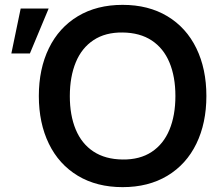

<svg xmlns="http://www.w3.org/2000/svg" viewBox="-20 -755 899 790"><path d="M484.5 15Q378.2 15 300.3 -31.8Q222.4 -78.7 181.1 -163.6Q139.8 -248.5 139.8 -360Q139.8 -471.5 181.1 -556.4Q222.4 -641.3 300.3 -688.2Q378.2 -735 484.5 -735Q590.8 -735 668.7 -688.2Q746.6 -641.3 787.9 -556.4Q829.2 -471.5 829.2 -360Q829.2 -248.5 787.9 -163.6Q746.6 -78.7 668.7 -31.8Q590.8 15 484.5 15ZM484.5 -98.7Q555.4 -97.8 604.1 -130Q652.8 -162.2 677.2 -221.2Q701.7 -280.2 701.7 -360Q701.7 -439.4 677.2 -498Q652.8 -556.5 604.3 -588.5Q555.8 -620.5 484.5 -621.3Q413.7 -622.2 365 -590Q316.2 -557.8 291.9 -498.8Q267.5 -439.9 267.3 -360Q267.2 -280.7 291.6 -222.1Q316 -163.5 364.6 -131.5Q413.2 -99.5 484.5 -98.7ZM65.1 -720 26.7 -535H103L180.2 -720Z"/></svg>

Font: Hauora
Style: Regular
Weight: 400
Designer: Wayne Shih
Foundry: WCYS
Version: Version 1.001